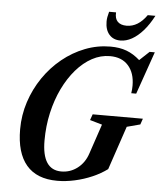

<svg xmlns="http://www.w3.org/2000/svg" viewBox="-63 -1022 916 1086"><g transform="rotate(5 395.0 -479.0)"><path d="M302.5 10.5Q186 10.5 127.2 -58.8Q68.5 -128 68.5 -262Q68.5 -342.5 93.2 -418Q118 -493.5 162 -557.8Q206 -622 265 -670Q324 -718 393.5 -745Q463 -772 537.5 -772Q589.5 -772 629 -757.2Q668.5 -742.5 705 -710L760 -761.5H789.5L705 -519.5H677Q680.5 -541 680.5 -563Q680.5 -634.5 643.5 -676.2Q606.5 -718 539.5 -718Q486.5 -718 438 -691.8Q389.5 -665.5 348.2 -618Q307 -570.5 276.2 -506.8Q245.5 -443 228.5 -367.8Q211.5 -292.5 211.5 -210.5Q211.5 -44 321 -44Q372 -44 412.5 -75Q453 -106 470.5 -159L527.5 -328L458 -348L470 -381.5H755L743.5 -348L668 -328L584.5 -80.5Q547.5 -53 500.2 -32.5Q453 -12 402 -0.8Q351 10.5 302.5 10.5ZM589 -811Q549 -811 525.8 -837.8Q502.5 -864.5 502.5 -911.5Q502.5 -924.5 504.8 -936.8Q507 -949 512 -967.5H551.5Q549 -932.5 566.2 -915Q583.5 -897.5 617 -897.5Q650 -897.5 678.5 -915Q707 -932.5 731.5 -967.5H775Q748.5 -917 717.8 -882Q687 -847 654.5 -829Q622 -811 589 -811Z"/></g></svg>

Font: Libre Caslon Condensed
Style: Italic
Weight: 400
Italic angle: -22.583°
Designer: Pablo Impallari, Rodrigo Fuenzalida, Katja Schimmel, Ertekin Erdin
Foundry: Pablo Impallari, Rodrigo Fuenzalida
Version: Version 2.000;gftools[0.9.33]